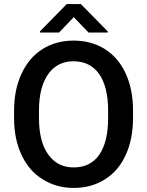

<svg xmlns="http://www.w3.org/2000/svg" viewBox="-20 -922 730 952"><path d="M380.9 -901.9H311L178.7 -767.1V-760.7H272.9L345.7 -836.9L418.9 -760.7H514.2V-766.1ZM639.6 -376.5C639.2 -445.8 627 -506.8 602.5 -559.1C578.1 -611.3 543.5 -651.4 499 -679.2C454.1 -707 402.8 -720.7 344.7 -720.7C286.6 -720.7 235.4 -706.5 190.9 -678.7C146 -650.4 111.3 -609.9 86.9 -556.6C62 -503.4 49.8 -442.4 49.8 -373V-333C50.3 -265.1 62.5 -205.1 87.4 -152.8C111.8 -100.6 146.5 -60.5 191.9 -32.7C236.8 -4.4 288.1 9.8 345.7 9.8C403.8 9.8 455.6 -4.4 500.5 -32.7C544.9 -60.5 579.6 -101.1 603.5 -153.8C627.4 -206.1 639.6 -267.1 639.6 -336.9ZM516.1 -336.9C516.1 -176.8 455.1 -91.8 345.7 -91.8C291.5 -91.8 249.5 -113.3 219.2 -155.8C188.5 -198.2 173.3 -258.8 173.3 -336.9V-377.9C173.8 -454.6 189.5 -513.7 219.7 -555.7C249.5 -597.2 291.5 -618.2 344.7 -618.2C454.1 -618.2 516.1 -531.7 516.1 -374Z"/></svg>

Font: Roboto Medium
Style: Regular
Weight: 500
Designer: Google
Version: Version 2.137; 2017